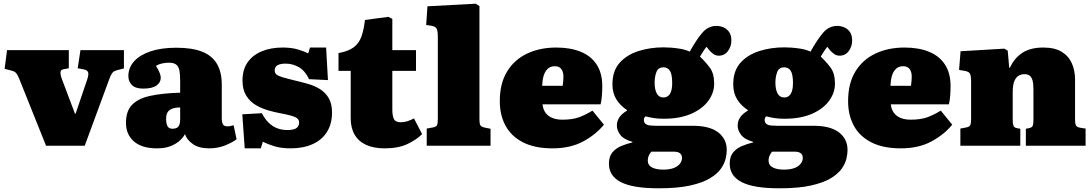

<svg xmlns="http://www.w3.org/2000/svg" viewBox="-20 -788 5906 1038"><path d="M229 0 88 -352Q81 -370 75.5 -380.5Q70 -391 63 -397Q56 -403 43 -406L5 -416L18 -517H352V-419L321 -413Q310 -411 307.5 -400Q305 -389 313 -365L385 -174H389L452 -360Q460 -384 456.5 -396.5Q453 -409 432 -413L400 -419L415 -517H650V-418L618 -410Q600 -406 591 -398Q582 -390 571 -361L438 0Z M828 14Q747 14 704 -23.5Q661 -61 661 -124Q661 -188 694.5 -222Q728 -256 793 -270Q858 -284 954 -287V-352Q954 -385 950 -406.5Q946 -428 933 -438.5Q920 -449 893 -449Q874 -449 856 -445Q838 -441 823 -432Q832 -418 838 -405.5Q844 -393 846.5 -384Q849 -375 849 -367Q849 -342 826 -325.5Q803 -309 754 -309Q713 -309 693.5 -328Q674 -347 674 -377Q674 -422 705 -456.5Q736 -491 794 -510.5Q852 -530 933 -530Q1019 -530 1073 -508.5Q1127 -487 1153 -442.5Q1179 -398 1179 -330V-150Q1179 -127 1185 -116Q1191 -105 1210 -105Q1219 -105 1227.5 -107Q1236 -109 1243 -111L1259 -35Q1237 -18 1197.5 -2Q1158 14 1110 14Q1056 14 1023 -9Q990 -32 980 -63Q972 -47 953 -29Q934 -11 903.5 1.5Q873 14 828 14ZM913 -92Q927 -92 936 -97Q945 -102 949.5 -113Q954 -124 954 -140V-207Q928 -207 911 -200.5Q894 -194 886 -181Q878 -168 878 -145Q878 -122 885 -107Q892 -92 913 -92Z M1303 14 1290 -170 1396 -176Q1412 -144 1433 -124Q1454 -104 1479 -94.5Q1504 -85 1533 -85Q1568 -85 1582.5 -95.5Q1597 -106 1597 -126Q1597 -140 1586 -148.5Q1575 -157 1551 -163.5Q1527 -170 1489 -177Q1462 -182 1428 -192Q1394 -202 1363 -220Q1332 -238 1311.5 -270.5Q1291 -303 1291 -353Q1291 -412 1319 -451.5Q1347 -491 1396 -511Q1445 -531 1508 -531Q1555 -531 1589.5 -521Q1624 -511 1646 -499L1656 -531H1743L1753 -355L1651 -360Q1629 -406 1595.5 -425Q1562 -444 1524 -444Q1496 -444 1480.5 -435.5Q1465 -427 1465 -407Q1465 -393 1476 -384.5Q1487 -376 1510 -369.5Q1533 -363 1569 -354Q1608 -345 1645 -334.5Q1682 -324 1711 -305.5Q1740 -287 1757.5 -257Q1775 -227 1775 -180Q1775 -118 1747.5 -74.5Q1720 -31 1669.5 -8.5Q1619 14 1552 14Q1501 14 1464.5 3Q1428 -8 1401 -22L1390 14Z M2059 14Q2001 14 1960 -4.5Q1919 -23 1897.5 -59.5Q1876 -96 1876 -148V-405H1810V-501Q1864 -511 1892.5 -532.5Q1921 -554 1934 -590.5Q1947 -627 1953 -680L2079 -697L2101 -686V-517H2229V-405H2101V-194Q2101 -164 2109 -145.5Q2117 -127 2148 -127Q2165 -127 2183.5 -133Q2202 -139 2218 -148L2262 -63Q2231 -32 2182 -9Q2133 14 2059 14Z M2287 0V-93L2320 -99Q2337 -102 2342 -110.5Q2347 -119 2347 -146V-588Q2347 -621 2340.5 -633Q2334 -645 2311 -649L2284 -653L2291 -754L2552 -768L2572 -755V-145Q2572 -118 2577.5 -110Q2583 -102 2601 -98L2632 -92V0Z M2967 14Q2871 14 2807.5 -18.5Q2744 -51 2713 -108.5Q2682 -166 2682 -241Q2682 -337 2721.5 -401.5Q2761 -466 2830 -498.5Q2899 -531 2987 -531Q3064 -531 3120 -508Q3176 -485 3206 -438.5Q3236 -392 3236 -323Q3236 -297 3234 -271Q3232 -245 3227 -224H2913Q2916 -196 2930 -177.5Q2944 -159 2967 -150Q2990 -141 3021 -141Q3074 -141 3110 -154Q3146 -167 3183 -190L3245 -114Q3201 -60 3132 -23Q3063 14 2967 14ZM2911 -324H3022Q3024 -339 3025 -351Q3026 -363 3026 -374Q3026 -400 3014.5 -415Q3003 -430 2980 -430Q2955 -430 2940 -415Q2925 -400 2918.5 -376.5Q2912 -353 2911 -324Z M3541 230Q3470 230 3419 221.5Q3368 213 3335.5 196Q3303 179 3287.5 154Q3272 129 3272 97Q3272 58 3291 35.5Q3310 13 3339.5 1Q3369 -11 3399 -18V-21Q3351 -35 3333 -59.5Q3315 -84 3315 -109Q3315 -135 3329.5 -155Q3344 -175 3370 -190V-193Q3335 -215 3313 -249.5Q3291 -284 3291 -332Q3291 -405 3330 -448.5Q3369 -492 3432 -512Q3495 -532 3568 -532Q3582 -532 3605.5 -530.5Q3629 -529 3656.5 -524.5Q3684 -520 3709 -509Q3744 -572 3776 -610Q3808 -648 3854 -648Q3872 -648 3890.5 -640.5Q3909 -633 3921.5 -615.5Q3934 -598 3934 -569Q3934 -537 3915.5 -512Q3897 -487 3866 -487Q3849 -487 3836 -496.5Q3823 -506 3812 -519L3800 -535Q3791 -525 3781.5 -510Q3772 -495 3764 -482Q3793 -455 3817 -423Q3841 -391 3841 -336Q3841 -286 3809 -242.5Q3777 -199 3716 -172.5Q3655 -146 3569 -146Q3538 -146 3515.5 -149.5Q3493 -153 3470 -159Q3467 -157 3464 -152.5Q3461 -148 3461 -140Q3461 -125 3470.5 -118Q3480 -111 3495 -109.5Q3510 -108 3527 -108H3726Q3816 -108 3862.5 -72.5Q3909 -37 3909 23Q3909 43 3903 69.5Q3897 96 3877.5 124Q3858 152 3818 176Q3778 200 3711 215Q3644 230 3541 230ZM3565 129Q3598 129 3620.5 121Q3643 113 3655 98Q3667 83 3667 66Q3667 49 3656 40.5Q3645 32 3624 32H3501Q3494 40 3488 52.5Q3482 65 3482 79Q3482 105 3504.5 117Q3527 129 3565 129ZM3567 -261Q3590 -261 3602 -280.5Q3614 -300 3614 -339Q3614 -386 3602 -405Q3590 -424 3567 -424Q3538 -424 3528.5 -398Q3519 -372 3519 -341Q3519 -305 3530.5 -283Q3542 -261 3567 -261Z M4194 230Q4123 230 4072 221.5Q4021 213 3988.5 196Q3956 179 3940.5 154Q3925 129 3925 97Q3925 58 3944 35.5Q3963 13 3992.5 1Q4022 -11 4052 -18V-21Q4004 -35 3986 -59.5Q3968 -84 3968 -109Q3968 -135 3982.5 -155Q3997 -175 4023 -190V-193Q3988 -215 3966 -249.5Q3944 -284 3944 -332Q3944 -405 3983 -448.5Q4022 -492 4085 -512Q4148 -532 4221 -532Q4235 -532 4258.5 -530.5Q4282 -529 4309.5 -524.5Q4337 -520 4362 -509Q4397 -572 4429 -610Q4461 -648 4507 -648Q4525 -648 4543.5 -640.5Q4562 -633 4574.5 -615.5Q4587 -598 4587 -569Q4587 -537 4568.5 -512Q4550 -487 4519 -487Q4502 -487 4489 -496.5Q4476 -506 4465 -519L4453 -535Q4444 -525 4434.5 -510Q4425 -495 4417 -482Q4446 -455 4470 -423Q4494 -391 4494 -336Q4494 -286 4462 -242.5Q4430 -199 4369 -172.5Q4308 -146 4222 -146Q4191 -146 4168.5 -149.5Q4146 -153 4123 -159Q4120 -157 4117 -152.5Q4114 -148 4114 -140Q4114 -125 4123.5 -118Q4133 -111 4148 -109.5Q4163 -108 4180 -108H4379Q4469 -108 4515.5 -72.5Q4562 -37 4562 23Q4562 43 4556 69.5Q4550 96 4530.5 124Q4511 152 4471 176Q4431 200 4364 215Q4297 230 4194 230ZM4218 129Q4251 129 4273.5 121Q4296 113 4308 98Q4320 83 4320 66Q4320 49 4309 40.5Q4298 32 4277 32H4154Q4147 40 4141 52.5Q4135 65 4135 79Q4135 105 4157.5 117Q4180 129 4218 129ZM4220 -261Q4243 -261 4255 -280.5Q4267 -300 4267 -339Q4267 -386 4255 -405Q4243 -424 4220 -424Q4191 -424 4181.5 -398Q4172 -372 4172 -341Q4172 -305 4183.5 -283Q4195 -261 4220 -261Z M4850 14Q4754 14 4690.5 -18.5Q4627 -51 4596 -108.5Q4565 -166 4565 -241Q4565 -337 4604.5 -401.5Q4644 -466 4713 -498.5Q4782 -531 4870 -531Q4947 -531 5003 -508Q5059 -485 5089 -438.5Q5119 -392 5119 -323Q5119 -297 5117 -271Q5115 -245 5110 -224H4796Q4799 -196 4813 -177.5Q4827 -159 4850 -150Q4873 -141 4904 -141Q4957 -141 4993 -154Q5029 -167 5066 -190L5128 -114Q5084 -60 5015 -23Q4946 14 4850 14ZM4794 -324H4905Q4907 -339 4908 -351Q4909 -363 4909 -374Q4909 -400 4897.5 -415Q4886 -430 4863 -430Q4838 -430 4823 -415Q4808 -400 4801.5 -376.5Q4795 -353 4794 -324Z M5172 0V-93L5204 -99Q5220 -102 5225 -110.5Q5230 -119 5230 -146V-349Q5230 -378 5224 -389.5Q5218 -401 5195 -405L5165 -410L5173 -511L5410 -525L5428 -514L5436 -422H5440Q5463 -473 5506.5 -502Q5550 -531 5620 -531Q5683 -531 5720.5 -507.5Q5758 -484 5775 -445Q5792 -406 5792 -359V-138Q5792 -118 5797.5 -109Q5803 -100 5822 -97L5849 -93V0H5526V-92L5542 -95Q5558 -98 5562.5 -107Q5567 -116 5567 -137V-307Q5567 -336 5562 -353.5Q5557 -371 5546.5 -379Q5536 -387 5519 -387Q5502 -387 5487.5 -379Q5473 -371 5464 -350Q5455 -329 5455 -288V-139Q5455 -118 5459 -108Q5463 -98 5478 -95L5496 -92V0Z"/></svg>

Font: Literata Black
Style: Regular
Weight: 900
Designer: Latin by Veronika Burian and Jose Scaglione. Greek by Irene Vlachou. Cyrillic by Vera Evstafieva.
Foundry: TypeTogether
Version: Version 3.103;gftools[0.9.29]